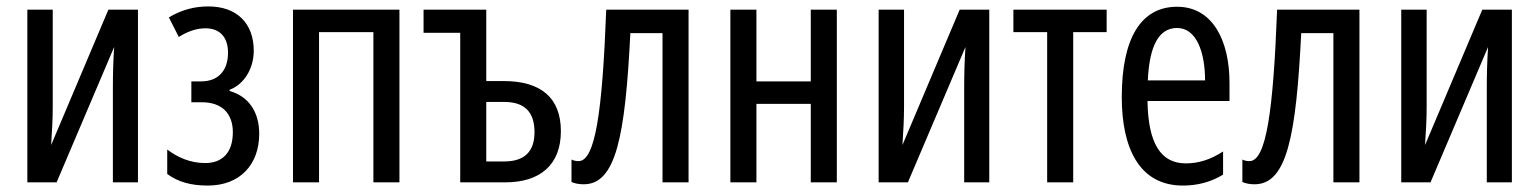

<svg xmlns="http://www.w3.org/2000/svg" viewBox="-20 -567 4786 597"><path d="M144 -537H65V0H156L335 -421C332 -378 331 -335 331 -293V0H409V-537H317L139 -116C142 -161 144 -197 144 -237Z M628 -547C585 -547 546 -537 505 -513L536 -452C564 -470 592 -479 619 -479C662 -479 689 -453 689 -403C689 -346 657 -314 606 -314H575V-249H608C673 -249 704 -211 704 -156C704 -93 672 -60 618 -60C571 -60 532 -78 500 -102V-26C534 -1 574 10 626 10C726 10 786 -55 786 -151C786 -220 752 -268 694 -284V-288C738 -304 769 -353 769 -409C769 -495 716 -547 628 -547Z M1222 -537H891V0H972V-467H1141V0H1222Z M1492 -537H1297V-465H1411V0H1551C1660 0 1724 -55 1724 -159C1724 -262 1663 -315 1546 -315H1492ZM1548 -250C1612 -250 1642 -218 1642 -156C1642 -96 1611 -65 1548 -65H1492V-250Z M2121 0V-537H1865C1853 -220 1831 -66 1779 -66C1770 -66 1762 -68 1757 -71V-1C1769 4 1781 6 1795 6C1895 6 1924 -142 1940 -464H2040V0Z M2332 -537H2251V0H2332V-244H2501V0H2582V-537H2501V-314H2332Z M2791 -537H2712V0H2803L2982 -421C2979 -378 2978 -335 2978 -293V0H3056V-537H2964L2786 -116C2789 -161 2791 -197 2791 -237Z M3421 -467V-537H3131V-467H3236V0H3317V-467Z M3640 -546C3527 -546 3468 -447 3468 -265C3468 -109 3521 10 3658 10C3704 10 3745 -1 3783 -24V-96C3743 -70 3706 -59 3667 -59C3588 -59 3550 -123 3548 -253H3803V-309C3803 -442 3750 -546 3640 -546ZM3640 -480C3700 -480 3727 -405 3727 -317H3549C3554 -428 3585 -480 3640 -480Z M4207 0V-537H3951C3939 -220 3917 -66 3865 -66C3856 -66 3848 -68 3843 -71V-1C3855 4 3867 6 3881 6C3981 6 4010 -142 4026 -464H4126V0Z M4416 -537H4337V0H4428L4607 -421C4604 -378 4603 -335 4603 -293V0H4681V-537H4589L4411 -116C4414 -161 4416 -197 4416 -237Z"/></svg>

Font: Noto Sans UI Condensed
Style: Regular
Weight: 400
Width: 3
Designer: Monotype Design Team
Foundry: Monotype Imaging Inc.
Version: Version 1.901